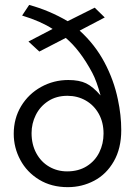

<svg xmlns="http://www.w3.org/2000/svg" viewBox="-20 -752 551 784"><path d="M66.4 -318.8Q96.7 -368.7 147.9 -397Q199.2 -425.3 258.8 -425.3Q303.7 -425.3 331.8 -411.6Q359.9 -397.9 390.6 -362.3Q374.5 -421.4 356.9 -454.6Q307.1 -547.9 248.5 -597.2L140.6 -541.5L96.2 -582.5L194.8 -633.8Q147 -665 70.3 -688.5L99.1 -731.9Q181.2 -709.5 256.3 -665.5L366.7 -720.7L407.7 -680.7L305.2 -627Q368.2 -569.8 406.7 -497.1Q445.3 -424.3 461.4 -345.7Q475.1 -281.7 475.1 -220.7Q475.1 -146 444.8 -93.3Q414.6 -40.5 364.7 -14.2Q314.9 12.2 256.8 12.2Q189.9 12.2 139.9 -18.3Q89.8 -48.8 63 -98.9Q36.1 -148.9 36.1 -205.6Q36.1 -268.6 66.4 -318.8ZM108.9 -208.5Q108.9 -162.1 128.2 -126.5Q147.5 -90.8 180.7 -71.5Q213.9 -52.2 253.9 -52.2Q300.8 -52.2 334.5 -73.5Q368.2 -94.7 385.5 -129.9Q402.8 -165 402.8 -206.5Q402.8 -252.4 383.3 -287.4Q363.8 -322.3 330.1 -341.6Q296.4 -360.8 255.4 -360.8Q210 -360.8 176.8 -339.1Q143.6 -317.4 126.2 -282.5Q108.9 -247.6 108.9 -208.5Z"/></svg>

Font: NMS Futura Pro Book
Style: Regular
Weight: 400
Designer: Blend3rman
Version: Version 0.1